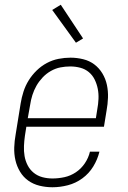

<svg xmlns="http://www.w3.org/2000/svg" viewBox="-20 -781 540 809"><path d="M201 8Q173 8 146.5 1.5Q120 -5 99 -20Q78 -35 64.5 -57.5Q51 -80 45 -106Q39 -132 40 -160Q41 -188 46 -215L67 -345Q71 -370 79 -395Q87 -420 101 -442.5Q115 -465 134.5 -484Q154 -503 177.5 -515.5Q201 -528 226.5 -533Q252 -538 277 -538Q304 -538 330.5 -531.5Q357 -525 377.5 -509.5Q398 -494 411.5 -471.5Q425 -449 430.5 -423Q436 -397 435 -369.5Q434 -342 429 -315L418 -247H91L85 -209Q82 -188 81 -166Q80 -144 83.5 -123.5Q87 -103 96.5 -84.5Q106 -66 122 -53Q138 -40 158.5 -34.5Q179 -29 201 -29Q226 -29 251.5 -34.5Q277 -40 299.5 -55Q322 -70 337.5 -93Q353 -116 359 -142H399Q391 -109 373 -79.5Q355 -50 327 -29.5Q299 -9 266 -0.5Q233 8 201 8ZM384 -283 390 -321Q394 -342 395 -364Q396 -386 392 -406.5Q388 -427 379 -445.5Q370 -464 354.5 -477Q339 -490 318.5 -495.5Q298 -501 276 -501Q255 -501 234.5 -497Q214 -493 194.5 -482Q175 -471 159.5 -454.5Q144 -438 133.5 -419.5Q123 -401 116.5 -380.5Q110 -360 107 -339L97 -283ZM300 -601 200 -739 236 -761 330 -619Z"/></svg>

Font: Iosevka Curly Slab XLtObl
Style: Regular
Weight: 200
Italic angle: -9°
Monospace: yes
Designer: Belleve Invis
Foundry: Belleve Invis
Version: Version 11.1.0; ttfautohint (v1.8.3)